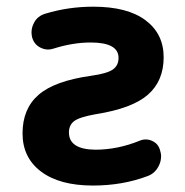

<svg xmlns="http://www.w3.org/2000/svg" viewBox="-20 -577 564 586"><path d="M143.6 -428.7Q134.8 -425.8 127 -425.8Q115.2 -425.8 103.5 -431.6Q84 -441.4 78.1 -462.9Q76.2 -470.7 76.2 -478.5Q76.2 -493.2 84 -507.8Q94.7 -528.3 118.2 -535.2Q188.5 -556.6 264.6 -556.6Q369.1 -556.6 424.3 -515.1Q479.5 -473.6 479.5 -402.3Q479.5 -330.1 431.6 -288.1Q383.8 -246.1 272.5 -228.5Q222.7 -219.7 206.5 -207.5Q190.4 -195.3 190.4 -172.9Q190.4 -121.1 270.5 -120.1Q338.9 -120.1 406.2 -147.5Q415 -151.4 424.8 -151.4Q435.5 -151.4 445.3 -146.5Q463.9 -137.7 468.8 -117.2Q471.7 -108.4 471.7 -100.6Q471.7 -85 464.8 -71.3Q454.1 -48.8 431.6 -40Q354.5 -10.7 263.7 -10.7Q162.1 -10.7 105.5 -53.2Q48.8 -95.7 48.8 -169.9Q48.8 -245.1 97.7 -287.6Q146.5 -330.1 257.8 -345.7Q306.6 -352.5 324.2 -364.7Q341.8 -377 341.8 -400.4Q341.8 -447.3 256.8 -447.3Q202.1 -447.3 143.6 -428.7Z"/></svg>

Font: Gen Jyuu Gothic P Bold
Style: Bold
Weight: 700
Designer: [Source Han Sans]
Ryoko NISHIZUKA  (kana & ideographs); Paul D. Hunt (Latin, Greek & Cyrillic); Wenlong ZHANG  (bopomofo
Version: Version 1.002.20150607